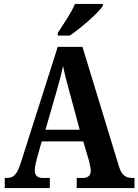

<svg xmlns="http://www.w3.org/2000/svg" viewBox="-20 -951 700 971"><path d="M272 -784V-771H333C390 -810 478 -886 500 -921V-931H359C341 -886 299 -827 272 -784ZM4 0H232V-51H198C167 -51 156 -65 156 -90C156 -108 163 -135 167 -151L191 -236H401L430 -138C433 -124 439 -102 439 -87C439 -61 422 -51 397 -51H368V0H660V-51H650C616 -51 595 -65 582 -108L397 -714H272L84 -124C65 -64 45 -51 14 -51H4ZM210 -295 266 -489C279 -533 290 -576 299 -617C307 -575 319 -532 332 -484L383 -295Z"/></svg>

Font: Noto Serif Ethiopic Condensed
Style: Bold
Weight: 700
Width: 3
Designer: Monotype Design Team
Foundry: Monotype Imaging Inc.
Version: Version 2.102